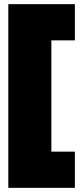

<svg xmlns="http://www.w3.org/2000/svg" viewBox="-20 -807 390 923"><path d="M20 -787H340V-613H227V-78H340V96H20Z"/></svg>

Font: Prompt ExtraBold
Style: Regular
Weight: 800
Designer: Katatrad Team
Foundry: CadsonDemak
Version: Version 1.001